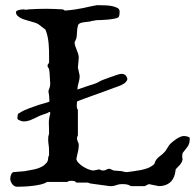

<svg xmlns="http://www.w3.org/2000/svg" viewBox="-20 -712 751 739"><path d="M19.5 -24.4Q19.5 -32.2 23.2 -41Q26.9 -49.8 34.7 -49.8L75.2 -53.2Q87.4 -55.7 99.1 -57.6Q110.8 -59.6 121.8 -62.7Q132.8 -65.9 142.6 -71.3Q152.3 -76.7 160.6 -86.9Q162.6 -90.3 163.8 -93.5Q165 -96.7 165 -100.6Q165 -108.4 168.9 -114.7Q168.9 -127 168.7 -137Q168.5 -147 166.5 -159.7Q165.5 -165.5 165.5 -169.4Q165.5 -173.3 165.5 -175.8Q165.5 -183.6 166 -186.8Q166.5 -189.9 168.9 -197.8Q168.9 -211.9 168.5 -221.4Q168 -231 168 -239.7Q168 -256.3 173.3 -273.9L172.9 -281.7Q167.5 -280.3 162.1 -276.9Q158.7 -275.4 153.6 -273.7Q148.4 -272 143.6 -270.3Q138.7 -268.6 135 -267.1Q131.3 -265.6 131.3 -265.6Q122.6 -261.2 113.8 -257.1Q105 -252.9 96.7 -249.5Q89.8 -247.1 84 -245.8Q78.1 -244.6 72.8 -244.6Q62.5 -244.6 52.2 -250.5Q50.3 -250.5 49.1 -252.2Q47.9 -253.9 47.4 -254.9Q47.4 -255.4 47.1 -256.1Q46.9 -256.8 46.9 -257.8Q46.9 -261.7 47.9 -267.3Q48.8 -272.9 49.8 -273.9Q64 -283.2 74.2 -287.8Q84.5 -292.5 94.2 -295.9Q102.5 -298.8 110.8 -301.8Q119.1 -304.7 130.4 -308.6Q131.3 -309.1 133.5 -309.6Q135.7 -310.1 138.2 -310.8Q140.6 -311.5 142.8 -312.3Q145 -313 145.5 -313Q146 -313 149.2 -314Q152.3 -314.9 155.8 -315.9Q159.2 -316.9 161.9 -317.9Q164.6 -318.8 165 -318.8Q166 -319.3 167.2 -319.8Q168.5 -320.3 170.4 -321.3L168.9 -346.2Q168 -348.1 167.2 -354Q166.5 -359.9 166.5 -362.3Q168.9 -368.2 171.1 -375Q173.3 -381.8 173.3 -390.1Q171.9 -404.3 171.6 -417.5Q171.4 -430.7 168.9 -445.3Q168 -449.2 165.5 -451.7Q163.1 -454.1 163.1 -458.5Q163.1 -463.9 165.5 -466.1Q168 -468.3 168.9 -470.7V-494.1Q168.9 -504.4 168.7 -517.3Q168.5 -530.3 167.2 -543.9Q166 -557.6 163.1 -571.5Q160.2 -585.4 154.8 -598.1Q152.3 -600.1 147.9 -603.3Q143.6 -606.4 139.4 -609.9Q135.3 -613.3 132.1 -615.7Q128.9 -618.2 128.4 -618.2Q124 -621.6 116 -624.3Q107.9 -627 98.1 -629.6Q88.4 -632.3 78.4 -635.3Q68.4 -638.2 60.1 -642.3Q51.8 -646.5 46.6 -652.1Q41.5 -657.7 41.5 -665.5Q41.5 -668.5 44.9 -670.4Q48.3 -672.4 53.2 -673.6Q58.1 -674.8 62.5 -675.3Q66.9 -675.8 69.3 -675.8Q75.2 -674.8 78.1 -674.8Q81.1 -674.8 83 -674.8Q86.9 -674.8 87.9 -675.8Q104.5 -676.8 122.1 -677.5Q139.6 -678.2 157.2 -678.2Q173.8 -678.2 189.2 -677.5Q204.6 -676.8 223.1 -675.8Q225.1 -673.3 227.8 -672.4Q230.5 -671.4 232.4 -671.4Q254.4 -673.3 270.3 -675.8Q286.1 -678.2 299.3 -680.9Q312.5 -683.6 324.7 -686.5Q336.9 -689.5 351.6 -691.9H363.3Q372.6 -691.9 386 -691.4Q399.4 -690.9 411.4 -688.5Q423.3 -686 431.9 -681.4Q440.4 -676.8 440.4 -668Q440.4 -663.6 439.9 -657.5Q439.5 -651.4 437 -647Q434.6 -643.1 422.6 -640.6Q410.6 -638.2 396.5 -636.7Q382.3 -635.3 368.7 -634.8Q355 -634.3 349.1 -634.3Q346.7 -633.3 344.2 -632.8Q341.8 -632.3 339.6 -632.1Q337.4 -631.8 335.4 -631.8L327.1 -629.4Q309.6 -627.4 300.3 -626Q291 -624.5 286.1 -621.6Q281.2 -618.7 280 -614Q278.8 -609.4 277.3 -600.6Q276.4 -592.3 276.1 -583.7Q275.9 -575.2 273.9 -564.5L267.1 -548.8Q267.1 -542.5 269.5 -535.2Q272 -527.8 275.1 -520.3Q278.3 -512.7 280.8 -504.9Q283.2 -497.1 283.2 -489.7L279.8 -452.1L286.6 -420.9Q286.6 -409.7 284.4 -401.1Q282.2 -392.6 279.8 -382.8Q278.8 -378.9 278.6 -375Q278.3 -371.1 277.8 -367.2L278.3 -367.7Q278.8 -367.7 283 -369.1Q287.1 -370.6 291.7 -372.1Q296.4 -373.5 300.5 -375Q304.7 -376.5 305.7 -377Q316.9 -380.9 324 -383.1Q331.1 -385.3 337.4 -387.2Q343.8 -389.2 350.1 -391.8Q356.4 -394.5 366.2 -399.9Q367.2 -400.9 370.6 -402.3Q374 -403.8 379.4 -405.8Q385.3 -408.2 391.6 -410.2Q397.9 -412.1 403.3 -414.6Q409.7 -416.5 410.2 -417Q411.6 -417.5 413.6 -418Q415 -418.5 416.5 -418.9Q418 -419.4 418.9 -419.9Q419.4 -419.9 419.7 -420.2Q419.9 -420.4 420.4 -420.4Q428.2 -423.3 435.3 -425.5Q442.4 -427.7 448.7 -427.7Q455.6 -427.7 460.9 -424.3Q466.3 -420.9 469.7 -411.1Q470.2 -410.2 470.2 -408.2Q470.2 -403.8 466.8 -399.4Q463.4 -395 460 -392.1Q452.1 -386.7 444.8 -383.5Q437.5 -380.4 430.2 -377.9Q423.3 -375.5 416 -372.8Q408.7 -370.1 400.9 -367.2Q376.5 -358.4 358.4 -351.8Q340.3 -345.2 327.4 -340.6Q314.5 -335.9 305.9 -332.8Q297.4 -329.6 292 -327.6Q279.3 -322.8 280.3 -323.2Q279.3 -322.3 278.3 -322Q277.3 -321.8 276.4 -320.8L275.4 -305.7Q275.4 -293.5 279.8 -289.6V-190.9Q277.3 -186.5 276.9 -184.3Q276.4 -182.1 276.4 -179.7Q276.4 -172.4 279.8 -166.3Q283.2 -160.2 283.2 -154.8Q283.2 -144.5 281 -132.6Q278.8 -120.6 276.4 -112.3Q276.4 -111.3 275.9 -109.4Q275.4 -107.4 274.9 -105Q274.4 -102.5 273.9 -99.6Q275.4 -91.8 283.2 -84Q291 -76.2 301.3 -69.8Q311.5 -63.5 322.3 -59.6Q333 -55.7 340.3 -55.7L361.8 -60.1Q363.8 -60.1 366.9 -57.9Q370.1 -55.7 377.9 -55.7Q384.3 -55.7 389.4 -59.1Q394.5 -62.5 402.3 -62.5L417.5 -55.7L448.7 -53.2L462.4 -49.8H470.7Q484.4 -51.8 497.8 -53.5Q511.2 -55.2 524.2 -57.9Q537.1 -60.5 549.3 -65.2Q561.5 -69.8 571.8 -78.6L573.2 -80.1Q575.2 -82 575.2 -84.5Q577.6 -92.3 581.5 -97.4Q585.4 -102.5 590.1 -106.7Q594.7 -110.8 599.9 -114.5Q605 -118.2 609.9 -123.5Q616.7 -128.9 622.1 -138.9Q627.4 -148.9 634.3 -157.2Q639.2 -162.1 646 -167.7Q652.8 -173.3 660.2 -178Q667.5 -182.6 674.6 -185.5Q681.6 -188.5 687.5 -188.5Q689.9 -188.5 693.8 -188Q697.8 -187.5 701.4 -186.5Q705.1 -185.5 707.8 -183.8Q710.4 -182.1 710.4 -179.7Q710.4 -168.9 708.5 -161.9Q706.5 -154.8 702.9 -148.9Q699.2 -143.1 694.6 -137.7Q689.9 -132.3 685.1 -126Q683.1 -123.5 682.1 -119.1Q681.2 -114.7 681.2 -111.3Q681.2 -108.4 681.9 -103.8Q682.6 -99.1 682.6 -97.2Q681.2 -90.8 678 -85.4Q674.8 -80.1 670.7 -75.7Q666.5 -71.3 662.6 -67.4Q658.7 -63.5 656.2 -60.1L653.8 -44.9Q648.4 -20 632.1 -7.8Q615.7 4.4 591.3 4.4L552.7 -3.4L537.1 4.4H483.9Q474.1 -1.5 466.6 -2.4Q459 -3.4 448.7 -3.4Q437.5 -3.4 427.7 0.5Q418 4.4 409.2 4.4H402.3L327.1 -5.9L317.9 -9.3H273.9Q268.6 -14.6 264.9 -15.4Q261.2 -16.1 254.4 -16.1Q249 -16.1 246.3 -15.6Q243.7 -15.1 239.3 -11.7H160.6Q153.3 -5.9 137.7 -2.2Q122.1 1.5 104.7 3.4Q87.4 5.4 71.3 6.1Q55.2 6.8 46.4 6.8Q40 6.8 35.2 3.9Q30.3 1 26.9 -3.7Q23.4 -8.3 21.5 -13.7Q19.5 -19 19.5 -24.4Z"/></svg>

Font: IM FELL English
Style: Regular
Weight: 400
Designer: Igino Marini
Foundry: Igino Marini
Version: 3.00